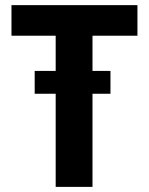

<svg xmlns="http://www.w3.org/2000/svg" viewBox="-20 -731 583 751"><path d="M412.1 -364.3H341.8V0H197.8V-364.3H115.7V-453.6H197.8V-591.3H24.9V-710.9H517.6V-591.3H341.8V-453.6H412.1Z"/></svg>

Font: RobotoCondensed-Bold
Style: Bold
Weight: 700
Designer: Google
Version: Version 2.001240; 2014